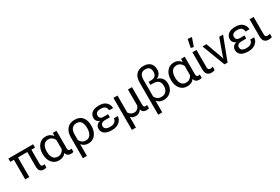

<svg xmlns="http://www.w3.org/2000/svg" viewBox="103 -2151 5420 3722"><g transform="rotate(-30 2812.5 -290.5)"><path d="M0 -439.5H553.7V-513.7H0ZM81.1 0H171.9V-474.1H81.1ZM496.1 14.6Q514.6 14.6 529.1 11.5Q543.5 8.3 552.2 3.9V-70.3Q546.9 -67.9 536.6 -65.7Q526.4 -63.5 519.5 -63.5Q492.2 -63.5 482.2 -79.6Q472.2 -95.7 472.2 -136.2V-474.1H381.3V-117.2Q381.3 -43.5 410.6 -14.4Q439.9 14.6 496.1 14.6Z M834.5 9.8Q884.8 9.8 924.6 -8.1Q964.4 -25.9 991.2 -63.5H994.1Q1001 -25.9 1028.6 -5.6Q1056.2 14.6 1103.5 14.6Q1120.1 14.6 1134 11.5Q1147.9 8.3 1157.2 3.9V-70.3Q1148.9 -66.9 1139.9 -65.2Q1130.9 -63.5 1123.5 -63.5Q1099.1 -63.5 1088.1 -77.4Q1077.1 -91.3 1077.1 -127.9V-513.7H995.1L991.2 -446.8H988.3Q969.2 -478 928.7 -500.7Q888.2 -523.4 834.5 -523.4Q736.8 -523.4 678.2 -450.2Q619.6 -377 619.6 -264.6V-249Q619.6 -136.7 678.2 -63.5Q736.8 9.8 834.5 9.8ZM854 -64.5Q780.8 -64.5 746.6 -117.7Q712.4 -170.9 712.4 -249V-264.6Q712.4 -342.8 746.6 -396Q780.8 -449.2 854 -449.2Q902.8 -449.2 936.5 -422.9Q970.2 -396.5 986.3 -361.3V-152.3Q971.2 -118.2 937 -91.3Q902.8 -64.5 854 -64.5Z M1253.9 203.1H1344.7V-60.5Q1367.2 -28.8 1405 -9.5Q1442.9 9.8 1496.6 9.8Q1594.2 9.8 1652.8 -65.9Q1711.4 -141.6 1711.4 -253.9V-269.5Q1711.4 -381.8 1655.3 -452.6Q1599.1 -523.4 1481.9 -523.4Q1376 -523.4 1314.9 -454.1Q1253.9 -384.8 1253.9 -264.2ZM1477.1 -64.5Q1428.2 -64.5 1394 -91.3Q1359.9 -118.2 1344.7 -152.3V-266.6Q1344.7 -366.2 1384 -407.7Q1423.3 -449.2 1481.9 -449.2Q1555.2 -449.2 1586.9 -398.4Q1618.7 -347.7 1618.7 -269.5V-253.9Q1618.7 -175.8 1584.5 -120.1Q1550.3 -64.5 1477.1 -64.5Z M2018.1 14.6Q2124 14.6 2185.8 -39.3Q2247.6 -93.3 2247.6 -167H2159.7Q2159.7 -119.6 2124 -89.6Q2088.4 -59.6 2022.9 -59.6Q1953.1 -59.6 1923.6 -81.5Q1894 -103.5 1894 -144.5Q1894 -178.2 1918.7 -200.2Q1943.4 -222.2 2001.5 -222.2H2104V-291.5H2001.5Q1960 -291.5 1936.3 -310.3Q1912.6 -329.1 1912.6 -368.7Q1912.6 -412.6 1943.1 -433.3Q1973.6 -454.1 2032.7 -454.1Q2102.5 -454.1 2131.3 -422.6Q2160.2 -391.1 2160.2 -346.7H2248Q2248 -418.9 2194.8 -473.4Q2141.6 -527.8 2032.7 -527.8Q1930.2 -527.8 1875.2 -485.1Q1820.3 -442.4 1820.3 -369.1Q1820.3 -321.3 1850.6 -290.3Q1880.9 -259.3 1936.5 -251V-261.7Q1866.2 -255.9 1833.7 -220.7Q1801.3 -185.5 1801.3 -139.6Q1801.3 -64.9 1856.9 -25.1Q1912.6 14.6 2018.1 14.6Z M2351.6 203.1H2442.4V-36.1Q2459.5 -16.1 2488.3 -3.2Q2517.1 9.8 2563.5 9.8Q2598.6 9.8 2631.3 -11.7Q2664.1 -33.2 2681.6 -63.5H2684.6Q2691.4 -26.4 2718.5 -5.9Q2745.6 14.6 2793.9 14.6Q2811.5 14.6 2825 11.5Q2838.4 8.3 2847.7 3.9V-70.3Q2839.4 -66.9 2830.6 -65.2Q2821.8 -63.5 2812 -63.5Q2790 -63.5 2778.8 -77.4Q2767.6 -91.3 2767.6 -127.9V-513.7H2676.8V-174.3Q2676.8 -130.9 2642.1 -97.7Q2607.4 -64.5 2562.5 -64.5Q2525.4 -64.5 2492.7 -83.7Q2460 -103 2442.4 -132.8V-513.7H2351.6Z M2940.4 203.1H3031.2V-60.5Q3053.7 -28.3 3092 -9Q3130.4 10.3 3183.6 10.3Q3275.9 10.3 3341.8 -54.2Q3407.7 -118.7 3407.7 -226.1Q3407.7 -307.6 3363.3 -356.4Q3318.8 -405.3 3244.1 -415V-407.2Q3294.9 -419.4 3329.1 -460.2Q3363.3 -501 3363.3 -564Q3363.3 -659.2 3310.5 -709.5Q3257.8 -759.8 3158.7 -759.8Q3062 -759.8 3001.2 -700Q2940.4 -640.1 2940.4 -516.6ZM3168.5 -64.5Q3120.6 -64.5 3085.9 -87.6Q3051.3 -110.8 3031.2 -151.9V-520Q3031.2 -603.5 3062.5 -644.5Q3093.8 -685.5 3158.7 -685.5Q3224.1 -685.5 3251 -652.6Q3277.8 -619.6 3277.8 -564.5Q3277.8 -506.3 3247.1 -474.6Q3216.3 -442.9 3147 -442.9H3098.6V-373.5H3146.5Q3240.7 -373.5 3278.1 -335.7Q3315.4 -297.9 3315.4 -225.6Q3315.4 -153.3 3278.8 -108.9Q3242.2 -64.5 3168.5 -64.5Z M3705.6 9.8Q3755.9 9.8 3795.7 -8.1Q3835.4 -25.9 3862.3 -63.5H3865.2Q3872.1 -25.9 3899.7 -5.6Q3927.2 14.6 3974.6 14.6Q3991.2 14.6 4005.1 11.5Q4019 8.3 4028.3 3.9V-70.3Q4020 -66.9 4011 -65.2Q4002 -63.5 3994.6 -63.5Q3970.2 -63.5 3959.2 -77.4Q3948.2 -91.3 3948.2 -127.9V-513.7H3866.2L3862.3 -446.8H3859.4Q3840.3 -478 3799.8 -500.7Q3759.3 -523.4 3705.6 -523.4Q3607.9 -523.4 3549.3 -450.2Q3490.7 -377 3490.7 -264.6V-249Q3490.7 -136.7 3549.3 -63.5Q3607.9 9.8 3705.6 9.8ZM3725.1 -64.5Q3651.9 -64.5 3617.7 -117.7Q3583.5 -170.9 3583.5 -249V-264.6Q3583.5 -342.8 3617.7 -396Q3651.9 -449.2 3725.1 -449.2Q3773.9 -449.2 3807.6 -422.9Q3841.3 -396.5 3857.4 -361.3V-152.3Q3842.3 -118.2 3808.1 -91.3Q3773.9 -64.5 3725.1 -64.5Z M4243.2 14.6Q4267.6 14.6 4288.1 10.3Q4308.6 5.9 4321.3 0V-74.2Q4307.6 -69.3 4294.4 -66.4Q4281.2 -63.5 4267.6 -63.5Q4238.3 -63.5 4224.6 -78.1Q4210.9 -92.8 4210.9 -127V-513.7H4120.1V-127Q4120.1 -53.7 4153.6 -19.5Q4187 14.6 4243.2 14.6ZM4193.8 -587.9 4259.8 -774.9 4169.4 -784.2 4133.8 -602.5Z M4345.7 -513.7 4541 0H4610.4L4805.7 -513.7H4719.7L4596.7 -170.9Q4589.8 -151.4 4585.2 -134.3Q4580.6 -117.2 4578.6 -107.4H4575.7Q4573.7 -117.2 4569.1 -134.3Q4564.5 -151.4 4557.6 -170.9L4433.6 -513.7Z M5070.8 14.6Q5176.8 14.6 5238.5 -39.3Q5300.3 -93.3 5300.3 -167H5212.4Q5212.4 -119.6 5176.8 -89.6Q5141.1 -59.6 5075.7 -59.6Q5005.9 -59.6 4976.3 -81.5Q4946.8 -103.5 4946.8 -144.5Q4946.8 -178.2 4971.4 -200.2Q4996.1 -222.2 5054.2 -222.2H5156.7V-291.5H5054.2Q5012.7 -291.5 4989 -310.3Q4965.3 -329.1 4965.3 -368.7Q4965.3 -412.6 4995.8 -433.3Q5026.4 -454.1 5085.4 -454.1Q5155.3 -454.1 5184.1 -422.6Q5212.9 -391.1 5212.9 -346.7H5300.8Q5300.8 -418.9 5247.6 -473.4Q5194.3 -527.8 5085.4 -527.8Q4982.9 -527.8 4928 -485.1Q4873 -442.4 4873 -369.1Q4873 -321.3 4903.3 -290.3Q4933.6 -259.3 4989.3 -251V-261.7Q4918.9 -255.9 4886.5 -220.7Q4854 -185.5 4854 -139.6Q4854 -64.9 4909.7 -25.1Q4965.3 14.6 5070.8 14.6Z M5522.5 14.6Q5546.9 14.6 5567.4 10.3Q5587.9 5.9 5600.6 0V-74.2Q5586.9 -69.3 5573.7 -66.4Q5560.5 -63.5 5546.9 -63.5Q5517.6 -63.5 5503.9 -78.1Q5490.2 -92.8 5490.2 -127V-513.7H5399.4V-127Q5399.4 -53.7 5432.9 -19.5Q5466.3 14.6 5522.5 14.6Z"/></g></svg>

Font: Roboto Flex
Style: Regular
Weight: 400
Designer: Berlow after Robertson
Foundry: Google
Version: Version 3.200;gftools[0.9.32]